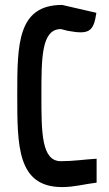

<svg xmlns="http://www.w3.org/2000/svg" viewBox="-20 -752 442 779"><path d="M255 -627C341 -611 360 -623 371 -700L232 -732C50 -732 50 -570 50 -366C50 -160 50 7 232 7C282 7 322 -5 372 -11V-108C320 -105 279 -98 227 -98C148 -98 148 -215 148 -366C148 -517 148 -634 227 -634Z"/></svg>

Font: Economica
Style: Bold
Weight: 700
Designer: Vicente Lamonaca
Foundry: Vicente Lamonaca
Version: Version 1.100